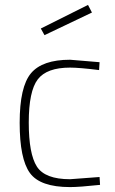

<svg xmlns="http://www.w3.org/2000/svg" viewBox="-20 -752 469 781"><path d="M265 -477Q170 -477 133.5 -429Q97 -381 97 -253.5Q97 -126 130 -74.5Q163 -23 265 -23L385 -32L387 0Q303 9 265 9Q143 9 101.5 -48.5Q60 -106 60 -252.5Q60 -399 106 -454Q152 -509 265 -509L385 -499L383 -467Q303 -477 265 -477ZM146 -636 338 -732 354 -701 161 -609Z"/></svg>

Font: Titillium Web
Style: Thin
Weight: 200
Version: Version 1.001;PS 57.000;hotconv 1.0.70;makeotf.lib2.5.55311